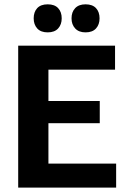

<svg xmlns="http://www.w3.org/2000/svg" viewBox="-20 -859 590 879"><path d="M511.7 0H63.3V-650H506.7V-540H201.7V-396.7H436.7V-295H201.7V-110H511.7ZM198.3 -710.8Q166.7 -710.8 150.4 -728.8Q134.2 -746.7 134.2 -775Q134.2 -804.2 150.4 -821.7Q166.7 -839.2 198.3 -839.2Q230 -839.2 246.2 -821.7Q262.5 -804.2 262.5 -775Q262.5 -746.7 246.2 -728.8Q230 -710.8 198.3 -710.8ZM371.7 -710.8Q340.8 -710.8 324.2 -728.8Q307.5 -746.7 307.5 -775Q307.5 -804.2 324.2 -821.7Q340.8 -839.2 371.7 -839.2Q403.3 -839.2 419.6 -821.7Q435.8 -804.2 435.8 -775Q435.8 -746.7 419.6 -728.8Q403.3 -710.8 371.7 -710.8Z"/></svg>

Font: Familjen Grotesk Variable
Style: Regular
Weight: 400
Designer: Anders Wikstroem, Jonas Baeckman, Matilda Gysing, Kristian Moeller
Foundry: Familjen STHLM AB
Version: Version 2.000